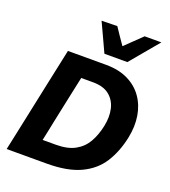

<svg xmlns="http://www.w3.org/2000/svg" viewBox="-169 -1088 1071 1210"><g transform="rotate(20 367.0 -483.0)"><path d="M17 0Q29.5 -57 40.8 -110.8Q52 -164.5 66.5 -232.5L117.5 -473.5Q132.5 -543 144.2 -598.8Q156 -654.5 168.5 -713H424Q509.5 -713 571.2 -683Q633 -653 670.2 -600.2Q707.5 -547.5 718.8 -478.5Q730 -409.5 714 -332Q693 -230.5 645.5 -156Q598 -81.5 511 -40.8Q424 0 284.5 0ZM210.5 -131.5H299.5Q377.5 -131.5 427 -158.8Q476.5 -186 504.2 -234.2Q532 -282.5 545.5 -347Q559 -410.5 546.8 -463.8Q534.5 -517 494.8 -549.2Q455 -581.5 385 -581.5H305.5Q298 -547.5 291 -513.8Q284 -480 274.5 -436.5L240 -273.5Q231.5 -231.5 224.5 -197.8Q217.5 -164 210.5 -131.5ZM390.5 -775Q368.5 -823 346.5 -870.2Q324.5 -917.5 302.5 -964.5L407.5 -966.5Q425 -939.5 443.5 -912.8Q462 -886 481 -858.5Q509 -885.5 536.5 -912Q564 -938.5 591.5 -965H703.5Q663 -917 623.8 -870Q584.5 -823 544.5 -775Z"/></g></svg>

Font: Commissioner
Style: Bold Italic
Weight: 700
Italic angle: -12°
Designer: Kostas Bartsokas
Foundry: Kostas Bartsokas
Version: Version 1.000; ttfautohint (v1.8.3)